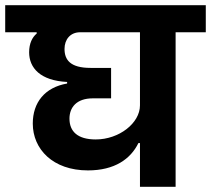

<svg xmlns="http://www.w3.org/2000/svg" viewBox="-40 -718 811 738"><path d="M498 0H635V-594H751V-698H-20V-594H101V-589C84 -575 72 -551 72 -517C72 -457 115 -408 218 -403V-397C132 -382 86 -324 86 -243C86 -145 163 -63 298 -63C401 -63 462 -107 492 -168H498ZM328 -182C258 -182 227 -213 227 -262C227 -304 253 -340 317 -340H387V-457H308C230 -457 208 -488 208 -530C208 -566 230 -594 268 -594H498V-313C498 -245 418 -182 328 -182Z"/></svg>

Font: IBM Plex Devanagari
Style: Bold
Weight: 700
Designer: Mike Abbink, Paul van der Laan, Pieter van Rosmalen, Erin McLaughlin
Foundry: Bold Monday
Version: Version 1.0